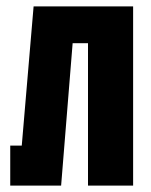

<svg xmlns="http://www.w3.org/2000/svg" viewBox="-20 -580 472 600"><path d="M396 -560V0H255V-445H207L171 0H12V-125H48L85 -560Z"/></svg>

Font: Tektur Condensed SemiBold
Style: Regular
Weight: 600
Width: 3
Designer: Adam Jagosz
Foundry: Adam Jagosz
Version: Version 1.005;gftools[0.9.30]